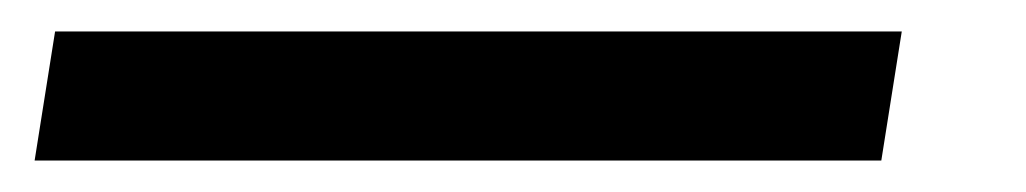

<svg xmlns="http://www.w3.org/2000/svg" viewBox="-20 100 652 122"><path d="M15 120 2 202H540L553 120Z"/></svg>

Font: Charger Sport
Style: SeBdNrwObl
Weight: 600
Designer: Jasper
Foundry: Cannot Into Space Fonts
Version: Version 1.1